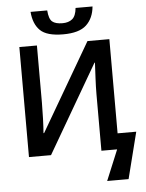

<svg xmlns="http://www.w3.org/2000/svg" viewBox="-69 -989 944 1241"><g transform="rotate(-5 402.5 -368.0)"><path d="M375 -771Q479 -771 525.5 -814.5Q572 -858 579 -934H469Q464 -882 440 -862.5Q416 -843 377 -843Q331 -843 310 -861Q289 -879 285 -934H177Q183 -855 226 -813Q269 -771 375 -771ZM575 198H714L790 -103H669V-714H527L196 -146H192Q195 -183 197 -239.5Q199 -296 199 -344V-714H85V0H228L560 -571H563Q561 -531 558 -472Q555 -413 555 -367V0H657Z"/></g></svg>

Font: Noto Sans Display Medium
Style: Regular
Weight: 500
Designer: Monotype Design Team
Foundry: Monotype Imaging Inc.
Version: Version 1.900